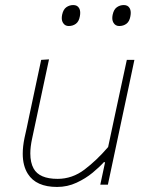

<svg xmlns="http://www.w3.org/2000/svg" viewBox="-20 -731 589 760"><path d="M206 9Q123 9 90.5 -42.5Q70 -74.5 70 -122.5Q70 -151 77 -185Q81.5 -206 86 -225.5Q90 -245 95.5 -271Q108.5 -332.5 119.8 -385.2Q131 -438 143 -494L174 -496Q162 -440 150.5 -386.2Q139 -332.5 126 -271L107 -182Q100 -149.5 100 -123.5Q100 -87.5 113 -64Q135.5 -23 208 -23Q266 -23 314.5 -59.8Q363 -96.5 408 -149L434 -271Q447 -332 458.5 -385Q470 -438 482 -494H512Q500 -438 489 -385Q477.5 -331.5 464.5 -270.5L454 -221Q441 -160 430 -108.2Q419 -56.5 407 0H377L396 -89H391Q374.5 -70.5 346.8 -47.5Q319 -24.5 283 -7.8Q247 9 206 9ZM452 -628Q437 -628 429.5 -640.5Q424.5 -648.5 424.5 -659.5Q424.5 -666 426 -673Q430.5 -694 442.8 -702.5Q455 -711 470 -711Q486 -711 493 -699Q497.5 -691.5 497.5 -680Q497.5 -673.5 496 -666Q492.5 -646 480.5 -637Q468.5 -628 452 -628ZM252 -628Q237 -628 229.5 -640.5Q224.5 -648.5 224.5 -659.5Q224.5 -666 226 -673Q230.5 -694 242.8 -702.5Q255 -711 270 -711Q286 -711 293 -699Q297.5 -691.5 297.5 -680Q297.5 -673.5 296 -666Q292.5 -646 280.5 -637Q268.5 -628 252 -628Z"/></svg>

Font: Heraclito Thin
Style: Italic
Weight: 100
Italic angle: -12°
Designer: Kostas Bartsokas (font) & Cristiano Sobral (main changes)
Foundry: Kostas Bartsokas (font) & Cristiano Sobral (main changes)
Version: Version 1.00;July 8, 2020;FontCreator 13.0.0.2655 64-bit